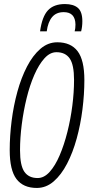

<svg xmlns="http://www.w3.org/2000/svg" viewBox="-20 -919 441 949"><path d="M162 10Q95 10 61.5 -34Q28 -78 28 -177Q28 -247 37.5 -322Q47 -397 66 -466Q85 -535 113.5 -590Q142 -645 179.5 -677.5Q217 -710 263 -710Q330 -710 363.5 -666Q397 -622 397 -523Q397 -453 387.5 -378Q378 -303 359 -234Q340 -165 311.5 -110Q283 -55 245.5 -22.5Q208 10 162 10ZM166 -39Q198 -39 225.5 -69.5Q253 -100 275 -151.5Q297 -203 313 -266.5Q329 -330 337.5 -396.5Q346 -463 346 -524Q346 -599 324.5 -630Q303 -661 259 -661Q227 -661 199.5 -630.5Q172 -600 149.5 -548.5Q127 -497 111.5 -433.5Q96 -370 87.5 -303.5Q79 -237 79 -176Q79 -101 100.5 -70Q122 -39 166 -39ZM301 -899Q343 -899 365 -880Q387 -861 387 -814Q387 -787 381 -764H349Q353 -778 353 -798Q352 -859 295 -859Q258 -859 237.5 -834.5Q217 -810 211 -764H178Q188 -837 217 -868Q246 -899 301 -899Z"/></svg>

Font: Georama Condensed Light
Style: Italic
Weight: 300
Width: 3
Italic angle: -9°
Designer: Jean-Baptiste Levee
Foundry: Production Type
Version: Version 1.000